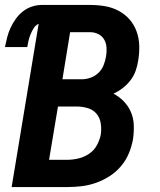

<svg xmlns="http://www.w3.org/2000/svg" viewBox="-24 -755 644 775"><path d="M23 0 132 -659Q119 -653 111.5 -640.5Q104 -628 99 -615.5Q94 -603 91 -590.5Q88 -578 86 -565H-4Q0 -585 5 -604.5Q10 -624 18.5 -642.5Q27 -661 39.5 -678.5Q52 -696 68.5 -709Q85 -722 105 -728.5Q125 -735 144 -735H341Q371 -735 400 -730Q429 -725 454.5 -711.5Q480 -698 498.5 -677Q517 -656 527 -629Q537 -602 538 -572Q539 -542 534 -512Q531 -491 524 -470.5Q517 -450 503.5 -432Q490 -414 472 -400Q454 -386 434 -377Q457 -365 475.5 -346Q494 -327 504.5 -302.5Q515 -278 516 -250Q517 -222 513 -194Q508 -165 496.5 -137Q485 -109 465 -85Q445 -61 418.5 -44Q392 -27 363.5 -17Q335 -7 306 -3.5Q277 0 248 0ZM228 -435H306Q324 -435 342 -441.5Q360 -448 373.5 -461Q387 -474 394 -491.5Q401 -509 404 -527Q407 -544 406 -562Q405 -580 397 -594.5Q389 -609 373.5 -617Q358 -625 341 -625H259ZM174 -110H248Q270 -110 293 -115.5Q316 -121 336 -134.5Q356 -148 367.5 -169.5Q379 -191 383 -213Q386 -236 382.5 -258Q379 -280 365.5 -296Q352 -312 330.5 -318.5Q309 -325 286 -325H210Z"/></svg>

Font: Iosevka SS04 XBd Ex Obl
Style: Regular
Weight: 800
Width: 7
Italic angle: -9°
Monospace: yes
Designer: Belleve Invis
Foundry: Belleve Invis
Version: Version 19.0.0; ttfautohint (v1.8.4)